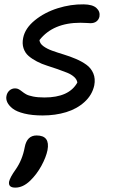

<svg xmlns="http://www.w3.org/2000/svg" viewBox="-20 -523 535 886"><path d="M176.8 9.8Q127.9 9.8 92.3 1Q56.6 -7.8 38.8 -21.7Q21 -35.6 13.9 -50.5Q6.8 -65.4 9.8 -80.1Q12.7 -95.7 23.7 -105.5Q34.7 -115.2 49.8 -115.2Q59.6 -115.2 67.1 -110.8Q74.7 -106.4 82.3 -100.3Q89.8 -94.2 100.3 -88.1Q110.8 -82 132.6 -77.6Q154.3 -73.2 185.1 -73.2Q298.8 -73.2 336.9 -142.1Q335 -156.2 322 -168Q309.1 -179.7 289.6 -187.5Q270 -195.3 245.8 -203.9Q221.7 -212.4 197.3 -220Q172.9 -227.5 150.4 -239.3Q127.9 -251 111.8 -264.9Q95.7 -278.8 88.6 -300.3Q81.5 -321.8 86.9 -348.1Q95.7 -392.6 140.6 -429.2Q185.5 -465.8 246.1 -484.9Q306.6 -503.9 366.2 -502.9Q407.2 -502.4 425 -486.1Q442.9 -469.7 439 -446.8Q436 -432.6 425.3 -424.3Q414.6 -416 397.9 -416Q393.6 -416 378.9 -417Q364.3 -418 351.1 -418Q224.6 -418 162.1 -337.9Q163.6 -322.3 179.9 -310.1Q196.3 -297.9 220.7 -289.1Q245.1 -280.3 274.2 -271.5Q303.2 -262.7 330.6 -251Q357.9 -239.3 379.2 -223.9Q400.4 -208.5 410.6 -184.3Q420.9 -160.2 415 -128.9Q405.3 -84.5 370.1 -52.5Q335 -20.5 285.2 -5.4Q235.4 9.8 176.8 9.8ZM50.8 342.8Q33.7 342.8 26.6 335.7Q19.5 328.6 22 314.9Q26.4 295.4 51.8 259.8Q83.5 214.8 94.2 155.8Q104.5 102.1 148.9 102.1Q211.9 102.1 199.2 169.9Q192.4 203.1 170.9 242.4Q149.4 281.7 119.1 311Q85.9 342.8 50.8 342.8Z"/></svg>

Font: Shantell Sans Normal
Style: Italic
Weight: 400
Italic angle: -11.31°
Designer: Stephen Nixon, Anya Danilova, Shantell Martin
Foundry: Arrow Type
Version: Version 1.006;[559af2be0]